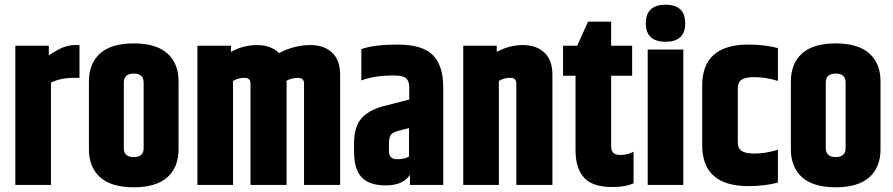

<svg xmlns="http://www.w3.org/2000/svg" viewBox="-20 -784 3788 814"><path d="M300 -593H317V-454H294Q238 -454 196 -434V0H45V-590H187V-550Q215 -567 228.5 -574.5Q242 -582 260.5 -587.5Q279 -593 300 -593Z M357 -439Q357 -515 404.5 -557.5Q452 -600 547 -600Q642 -600 689.5 -557.5Q737 -515 737 -439V-151Q737 -75 689.5 -32.5Q642 10 547 10Q452 10 404.5 -32.5Q357 -75 357 -151ZM589 -434Q589 -472 547 -472Q505 -472 505 -434V-156Q505 -118 547 -118Q589 -118 589 -156Z M1163 -559Q1228 -593 1297 -593Q1353 -593 1387.5 -561.5Q1422 -530 1422 -467V0H1269V-430Q1269 -454 1243 -454Q1216 -454 1194 -441Q1195 -439 1195 -431V0H1042V-430Q1042 -454 1016 -454Q990 -454 968 -441V0H817V-590H959V-564Q1012 -593 1070 -593Q1129 -593 1163 -559Z M1512 -576Q1567 -595 1665 -595Q1771 -595 1815 -550.5Q1859 -506 1859 -416V0H1718V-43Q1689 2 1616 2Q1545 2 1513 -32.5Q1481 -67 1481 -143V-177Q1481 -244 1510.5 -280Q1540 -316 1606 -334L1715 -362V-417Q1714 -443 1700 -453.5Q1686 -464 1649 -464Q1566 -464 1512 -443ZM1714 -120V-241L1668 -229Q1643 -222 1636 -211Q1629 -200 1629 -171V-143Q1629 -109 1664 -109Q1694 -109 1714 -120Z M2086 -564Q2139 -593 2197 -593Q2253 -593 2287.5 -561.5Q2322 -530 2322 -467V0H2169V-430Q2169 -454 2143 -454Q2117 -454 2095 -441V0H1944V-590H2086Z M2473 -692H2571V-590H2660V-463H2571V-163Q2571 -127 2609 -127Q2625 -127 2639 -130.5Q2653 -134 2660 -138L2666 -141V-7Q2632 9 2577 9Q2492 9 2456 -31Q2420 -71 2420 -147V-463H2367V-590H2427Z M2726 -574H2877V0H2726ZM2718 -685Q2718 -764 2802 -764Q2885 -764 2885 -685Q2885 -607 2802 -607Q2718 -607 2718 -685Z M2957 -421Q2957 -595 3153 -595Q3223 -595 3278 -580V-441Q3225 -457 3179 -457Q3142 -457 3125 -446.5Q3108 -436 3108 -408V-182Q3108 -154 3125 -143.5Q3142 -133 3179 -133Q3225 -133 3278 -149V-10Q3223 5 3153 5Q2957 5 2957 -169Z M3333 -439Q3333 -515 3380.5 -557.5Q3428 -600 3523 -600Q3618 -600 3665.5 -557.5Q3713 -515 3713 -439V-151Q3713 -75 3665.5 -32.5Q3618 10 3523 10Q3428 10 3380.5 -32.5Q3333 -75 3333 -151ZM3565 -434Q3565 -472 3523 -472Q3481 -472 3481 -434V-156Q3481 -118 3523 -118Q3565 -118 3565 -156Z"/></svg>

Font: Khand Black
Style: Regular
Weight: 900
Designer: Sanchit Sawaria and Jyotish Sonowal (Devanagari), Satya Rajpurohit (Latin)
Foundry: Indian Type Foundry
Version: Version 2.000;PS 1.0;hotconv 1.0.79;makeotf.lib2.5.61930